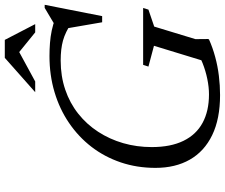

<svg xmlns="http://www.w3.org/2000/svg" viewBox="-87 -817 914 780"><g transform="rotate(-90 370.0 -427.0)"><path d="M376.5 -35Q406 -35 439 -41.8Q472 -48.5 503.5 -61Q535 -73.5 557.5 -90L504.5 -31L574 -258.5L489.5 -281L496.5 -302.5H727.5L721 -281L652 -257.5L601 -90L601.5 -39L600 -35Q566.5 -20 528.8 -9.8Q491 0.5 451.8 5.2Q412.5 10 374 10Q277 10 211 -22Q145 -54 111.5 -112.8Q78 -171.5 78 -252.5Q78 -327.5 100.2 -393.2Q122.5 -459 163.2 -512Q204 -565 260.5 -603.5Q317 -642 385.8 -662.5Q454.5 -683 532.5 -683Q559 -683 585 -681Q611 -679 636.2 -673.8Q661.5 -668.5 686 -659L656.5 -660L728 -702.5H740.5L694.5 -469H669.5L644 -617L667 -593.5Q629.5 -618.5 595.5 -628Q561.5 -637.5 514 -637.5Q450.5 -637.5 396 -619Q341.5 -600.5 298.2 -566.2Q255 -532 224.8 -485.5Q194.5 -439 178.5 -383.8Q162.5 -328.5 162.5 -267.5Q162.5 -190.5 187.8 -138.8Q213 -87 261 -61Q309 -35 376.5 -35ZM385.5 -741 525 -864.5H598L662 -741H628.5L543.5 -810H556L429 -741Z"/></g></svg>

Font: Newsreader 17pt
Style: Italic
Weight: 400
Italic angle: -17°
Version: Version 1.003